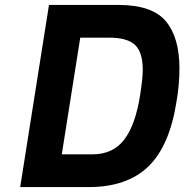

<svg xmlns="http://www.w3.org/2000/svg" viewBox="-20 -760 749 780"><path d="M179 -740H460Q598 -740 653.5 -674Q709 -608 709 -482Q709 -416 697 -347Q669 -167 582.5 -83.5Q496 0 340 0H62ZM355 -133Q439 -133 484.5 -192.5Q530 -252 549 -372Q560 -443 560 -476Q560 -547 529 -577Q498 -607 423 -607H306L231 -133Z"/></svg>

Font: Exo
Style: Bold Italic
Weight: 700
Italic angle: -9°
Designer: Natanael Gama
Foundry: Natanael Gama
Version: Version 1.500; ttfautohint (v1.6)